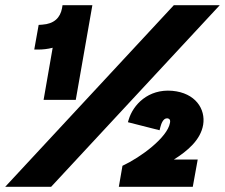

<svg xmlns="http://www.w3.org/2000/svg" viewBox="-36 -720 867 740"><path d="M167 -536 132 -335H256L320 -700H205L203 -688C196 -651 172 -628 127 -625L113 -624L96 -529H111C129 -529 148 -531 167 -536ZM436 -81 422 0H707L726 -105H634C688 -139 737 -181 747 -239C757 -300 717 -362 628 -370C535 -378 477 -316 460 -259L457 -249L579 -218L582 -230C585 -241 592 -265 609 -264C616 -263 622 -259 619 -246C609 -190 507 -114 436 -81ZM-16 0H161L811 -700H634Z"/></svg>

Font: Fixel Display 20240404 Black
Style: Italic
Weight: 900
Italic angle: -10°
Designer: AlfaBravo + MacPaw
Foundry: Kyrylo Tkachov, Marchela Mozhyna, Serhii Makarenko, Maria Weinstein, Zakhar Kryvoshyya
Version: Version 1.211;Glyphs 3.2 (3225)